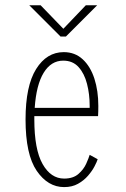

<svg xmlns="http://www.w3.org/2000/svg" viewBox="-20 -714 490 744"><path d="M228.5 11Q165.5 11 122.2 -52.2Q79 -115.5 79 -251Q79 -381 120 -446.5Q161 -512 227 -512Q270.5 -512 300.5 -484.2Q330.5 -456.5 345.8 -409.2Q361 -362 361 -303.5Q361 -294 360.8 -283.5Q360.5 -273 360 -264H113Q113 -257.5 113 -251Q113 -135 145 -78.5Q177 -22 228.5 -22Q263.5 -22 284 -40Q304.5 -58 314.2 -80Q324 -102 327.5 -114L358.5 -97Q355.5 -87 346.2 -69.2Q337 -51.5 321 -33Q305 -14.5 282.2 -1.8Q259.5 11 228.5 11ZM225 -479Q178 -479 149.2 -432Q120.5 -385 114.5 -296H327.5V-304Q327.5 -349 317.2 -389Q307 -429 284.5 -454Q262 -479 225 -479ZM93.5 -693.5H137.5L225.5 -602.5L312.5 -693.5H356.5L235.5 -572.5H214.5Z"/></svg>

Font: Trispace Condensed Thin
Style: Regular
Weight: 100
Width: 3
Designer: Tyler Finck
Foundry: Etcetera Type Company
Version: Version 1.210; ttfautohint (v1.8.3)